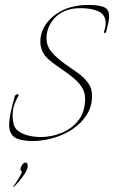

<svg xmlns="http://www.w3.org/2000/svg" viewBox="-20 -562 461 776"><path d="M111 8Q77 8 52 -0.5Q27 -9 19 -37Q18 -41 17.5 -45.5Q17 -50 17 -55Q17 -81 25 -115.5Q33 -150 39 -171Q42 -181 50 -181Q58 -181 55 -176Q47 -163 39 -142Q31 -121 31 -94Q31 -80 34 -65Q38 -42 58 -29.5Q78 -17 101.5 -12.5Q125 -8 141 -8Q189 -8 230.5 -25.5Q272 -43 298 -77Q324 -111 324 -163Q324 -191 308.5 -213Q293 -235 269 -253.5Q245 -272 219.5 -289Q194 -306 174 -324Q157 -340 150 -358Q143 -376 143 -394Q143 -424 157 -450Q178 -490 224.5 -516Q271 -542 338 -542Q387 -542 406 -530Q425 -518 420 -482Q419 -472 415.5 -460Q412 -448 409 -434Q407 -427 403 -428.5Q399 -430 401 -436Q407 -454 407 -469Q407 -502 379 -515.5Q351 -529 305 -529Q269 -529 242 -517.5Q215 -506 198 -486Q182 -467 175 -447.5Q168 -428 168 -409Q168 -375 189.5 -350.5Q211 -326 242 -304Q268 -286 293.5 -268Q319 -250 335.5 -228Q352 -206 352 -175Q352 -132 330.5 -98Q309 -64 274 -40.5Q239 -17 196.5 -4.5Q154 8 111 8ZM36 193Q35 194 34 193Q33 192 34 191Q45 177 56 158Q67 139 69 132Q63 129 63 122Q63 114 69.5 104.5Q76 95 83 95Q92 95 92 109Q92 121 81 138.5Q70 156 57 171Q44 186 36 193Z"/></svg>

Font: Explora
Style: Regular
Weight: 400
Designer: Robert E. Leuschke
Foundry: Robert E. Leuschke
Version: Version 1.010